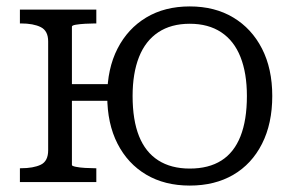

<svg xmlns="http://www.w3.org/2000/svg" viewBox="-20 -567 916 598"><path d="M130 -99V-438Q130 -471 107 -482.5Q84 -494 45 -494H42V-537H280V-494H276Q262 -494 245 -493Q228 -492 216 -490Q204 -488 204 -484V-53Q204 -50 216 -47.5Q228 -45 245 -44Q262 -43 276 -43H280V0H42V-43H45Q84 -43 107 -54Q130 -65 130 -99ZM170 -253V-305H359V-253ZM828 -268Q828 -182 796 -119Q764 -56 706.5 -22.5Q649 11 571 11Q493 11 435.5 -23Q378 -57 346 -119.5Q314 -182 314 -268Q314 -353 346 -415.5Q378 -478 435.5 -512.5Q493 -547 571 -547Q649 -547 706.5 -512.5Q764 -478 796 -415.5Q828 -353 828 -268ZM393 -268Q393 -193 413 -143Q433 -93 473 -67.5Q513 -42 571 -42Q630 -42 669.5 -67Q709 -92 729 -142.5Q749 -193 749 -268Q749 -339 729 -389.5Q709 -440 669 -466.5Q629 -493 571 -493Q513 -493 473 -466.5Q433 -440 413 -389.5Q393 -339 393 -268Z"/></svg>

Font: Roboto Serif Light
Style: Regular
Weight: 300
Designer: Greg Gazdowicz
Foundry: Commercial Type
Version: Version 1.008